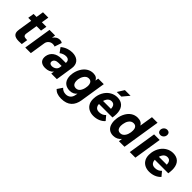

<svg xmlns="http://www.w3.org/2000/svg" viewBox="189 -1938 3330 3330"><g transform="rotate(45 1853.5 -273.0)"><path d="M378 -401 396 -514H286L308 -650H177L155 -514H82L64 -401H137L97 -150C95 -135 93 -120 93 -105C93 -49 117 3 234 3C250 3 272 2 307 0L325 -116C319 -116 312 -115 306 -115C301 -115 295 -116 290 -116C243 -118 232 -141 232 -168C232 -175 233 -181 234 -188L268 -401Z M724 -521C669 -521 629 -492 600 -448L610 -514H473L392 0H529L574 -287C583 -341 627 -376 672 -381C678 -382 684 -382 690 -382C713 -382 732 -377 739 -371L783 -502C773 -511 756 -521 724 -521Z M1167 0 1215 -311C1218 -326 1219 -341 1219 -354C1219 -465 1138 -518 1032 -518C963 -518 883 -494 819 -439L881 -352C921 -382 962 -395 1000 -395C1060 -395 1079 -359 1079 -324C1079 -319 1079 -314 1078 -309H974C844 -309 762 -243 746 -142C744 -131 744 -121 744 -112C744 -30 804 8 884 8C952 8 1004 -14 1039 -56L1030 0ZM1058 -179C1050 -130 999 -97 945 -97C909 -97 885 -115 885 -145C885 -148 885 -151 886 -155C893 -197 932 -220 989 -220H1064Z M1668 -514 1658 -456C1640 -495 1606 -521 1543 -521C1459 -521 1385 -476 1337 -393C1313 -353 1297 -305 1290 -261C1287 -244 1285 -225 1285 -207C1285 -183 1288 -158 1294 -136C1319 -46 1392 -14 1465 -14C1528 -14 1570 -40 1598 -74L1592 -40C1580 38 1529 78 1461 78C1414 78 1374 58 1350 28L1285 124C1323 165 1376 188 1458 188C1627 188 1707 98 1730 -44L1804 -514ZM1602 -180C1581 -139 1550 -120 1511 -120C1469 -120 1443 -142 1433 -177C1429 -191 1427 -208 1427 -225C1427 -236 1427 -247 1429 -259C1434 -290 1446 -322 1463 -348C1486 -383 1514 -402 1553 -402C1593 -402 1617 -382 1627 -343C1630 -331 1632 -317 1632 -301C1632 -295 1632 -289 1631 -283L1624 -238C1619 -218 1612 -198 1602 -180Z M2275 -700H2136L2059 -577H2172ZM2088 -112C2046 -112 2017 -127 2002 -156C1993 -171 1988 -190 1988 -212H2319C2324 -243 2327 -276 2327 -304C2327 -319 2327 -332 2325 -344C2313 -455 2248 -521 2133 -521C2043 -521 1962 -473 1913 -400C1884 -356 1866 -309 1858 -255C1855 -236 1854 -218 1854 -201C1854 -153 1865 -110 1888 -78C1922 -27 1984 5 2064 5C2151 5 2231 -27 2280 -84L2212 -165C2179 -128 2139 -113 2088 -112ZM2113 -402C2152 -401 2178 -383 2188 -346C2192 -333 2194 -317 2195 -299H2001C2007 -319 2015 -337 2025 -352C2045 -384 2075 -402 2113 -402Z M2800 -700 2761 -455C2738 -496 2698 -520 2633 -520C2540 -520 2471 -467 2428 -390C2405 -349 2391 -303 2384 -259C2381 -239 2379 -218 2379 -197C2379 -174 2381 -151 2386 -131C2404 -44 2463 5 2549 5C2614 5 2663 -21 2699 -65L2689 0H2826L2937 -700ZM2695 -166C2674 -134 2646 -113 2605 -113C2565 -113 2541 -133 2531 -165C2526 -179 2523 -195 2523 -214C2523 -227 2525 -241 2527 -257C2532 -287 2542 -323 2560 -349C2583 -386 2615 -402 2652 -402C2689 -402 2711 -384 2723 -355C2729 -340 2731 -321 2731 -300C2731 -287 2730 -272 2728 -257C2722 -220 2711 -190 2695 -166Z M3120 -583C3168 -583 3207 -622 3207 -673C3207 -710 3183 -734 3144 -734C3097 -734 3057 -696 3057 -645C3057 -608 3082 -583 3120 -583ZM2956 0H3093L3174 -515H3037Z M3457 -112C3415 -112 3386 -127 3371 -156C3362 -171 3357 -190 3357 -212H3688C3693 -243 3696 -276 3696 -304C3696 -319 3696 -332 3694 -344C3682 -455 3617 -521 3502 -521C3412 -521 3331 -473 3282 -400C3253 -356 3235 -309 3227 -255C3224 -236 3223 -218 3223 -201C3223 -153 3234 -110 3257 -78C3291 -27 3353 5 3433 5C3520 5 3600 -27 3649 -84L3581 -165C3548 -128 3508 -113 3457 -112ZM3482 -402C3521 -401 3547 -383 3557 -346C3561 -333 3563 -317 3564 -299H3370C3376 -319 3384 -337 3394 -352C3414 -384 3444 -402 3482 -402Z"/></g></svg>

Font: Arthouse Owned
Style: Bold Italic
Weight: 700
Italic angle: -10°
Designer: Jeremy Tribby
Foundry: Tribby Type
Version: Version 1.000;PS 001.000;hotconv 1.0.88;makeotf.lib2.5.64775